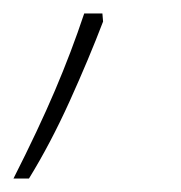

<svg xmlns="http://www.w3.org/2000/svg" viewBox="-65 -136 268 285"><path d="M-45 129Q-8 56 16.5 -1.5Q41 -59 60 -116H87L88 -104Q67 -49 38.5 14Q10 77 -22 129Z"/></svg>

Font: Noto Sans Thin
Style: Italic
Weight: 100
Italic angle: -12°
Designer: Monotype Design Team
Foundry: Monotype Imaging Inc.
Version: Version 2.013; ttfautohint (v1.8.4.7-5d5b)